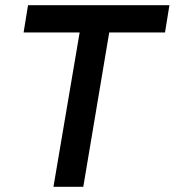

<svg xmlns="http://www.w3.org/2000/svg" viewBox="-20 -720 673 740"><path d="M287 -595H71L88 -700H633L616 -595H401L301 0H186Z"/></svg>

Font: Oak Sans Semibold
Style: Italic
Weight: 600
Italic angle: -9.49998°
Foundry: Erik Kennedy, Walven
Version: Version 1.000